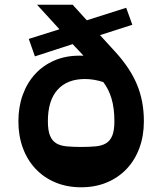

<svg xmlns="http://www.w3.org/2000/svg" viewBox="-20 -780 688 814"><path d="M324 14Q264 14 215 -6.5Q166 -27 131 -64Q96 -101 77 -152.5Q58 -204 58 -266Q58 -327 76.5 -378Q95 -429 129 -466Q163 -503 210.5 -523.5Q258 -544 316 -544H334L288 -593L128 -541L102 -615L232 -656L137 -760H288L348 -694L515 -747L541 -675L404 -631L469 -560Q532 -491 561 -421Q590 -351 590 -266Q590 -204 571 -152.5Q552 -101 517 -64Q482 -27 433 -6.5Q384 14 324 14ZM418 -432Q378 -445 340 -445Q265 -445 224 -399.5Q183 -354 183 -266Q183 -227 192 -205Q201 -183 218.5 -172.5Q236 -162 262.5 -159.5Q289 -157 324 -157Q359 -157 385.5 -159.5Q412 -162 429.5 -172.5Q447 -183 456 -205Q465 -227 465 -266Q465 -321 453 -361.5Q441 -402 418 -432Z"/></svg>

Font: OpenDyslexic3
Style: Bold
Weight: 700
Designer: Abelardo Gonzalez
Version: Version 1.000;PS 001.001;hotconv 1.0.56